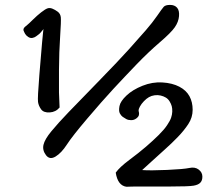

<svg xmlns="http://www.w3.org/2000/svg" viewBox="-20 -749 824 763"><path d="M655.8 -729.5Q673.8 -729.5 683.6 -718.5Q693.4 -707.5 691.4 -684.8Q689.5 -662.1 674.6 -640.6Q659.7 -619.1 615 -580.8Q570.3 -542.5 522.9 -493.4Q475.6 -444.3 430.4 -395.5Q385.3 -346.7 326.2 -277.1Q267.1 -207.5 245.6 -174.3Q224.1 -141.1 200.9 -127Q177.7 -112.8 162.8 -132.3Q147.9 -151.9 152.8 -173.6Q157.7 -195.3 184.3 -227.5Q210.9 -259.8 252.4 -303Q293.9 -346.2 373 -427.2Q452.1 -508.3 492.2 -553Q532.2 -597.7 559.1 -628.4Q585.9 -659.2 604.7 -686.5Q623.5 -713.9 630.4 -721.7Q637.2 -729.5 655.8 -729.5ZM216.8 -321.8Q201.7 -303.7 177.5 -302.2Q153.3 -300.8 143.3 -314.7Q133.3 -328.6 131.1 -343.8Q128.9 -358.9 136.5 -452.4Q144 -545.9 147.2 -579.6Q150.4 -613.3 151.6 -624.8Q152.8 -636.2 154.1 -636.2Q155.3 -636.2 150.6 -630.6Q146 -625 141.4 -619.6Q136.7 -614.3 132.8 -611.6Q128.9 -608.9 123.3 -604.5Q117.7 -600.1 109.1 -598.4Q100.6 -596.7 92.3 -602.1Q84 -607.4 79.8 -614.5Q75.7 -621.6 73.2 -628.9Q73.2 -630.4 73.2 -631.3Q73.2 -638.7 84.5 -646.5Q95.7 -655.8 111.3 -671.4Q127 -687 143.6 -700Q160.2 -712.9 168.9 -715.8Q177.7 -718.8 188.2 -714.6Q198.7 -710.4 209.5 -702.4Q220.2 -694.3 221.7 -679.9Q223.1 -665.5 219 -604.2Q214.8 -543 214.4 -472.2Q213.9 -401.4 214.4 -381.6Q214.8 -361.8 216.8 -321.8ZM544.9 -73.2Q577.1 -70.8 643.6 -73.7Q710 -76.7 732.4 -81.5Q754.9 -86.4 769.5 -75.2Q784.2 -64 784.2 -47.4V-46.4Q784.2 -31.7 776.4 -23.4Q768.6 -14.6 749.5 -11.2Q730.5 -7.8 654.8 -7.8Q579.1 -7.8 539.1 -7.8Q499 -7.8 482.4 -6.8Q447.8 -11.7 439.9 -63Q455.6 -85 493.7 -113.3Q531.7 -141.6 560.1 -166Q588.4 -190.4 610.4 -212.2Q632.3 -233.9 644 -251.5Q655.8 -269 659.9 -281Q664.1 -293 664.6 -305.4Q665 -317.9 662.4 -327.4Q659.7 -336.9 653.8 -346.4Q647.9 -356 638.9 -361.3Q629.9 -366.7 618.4 -369.4Q606.9 -372.1 594.5 -370.4Q582 -368.7 572 -363Q562 -357.4 551.8 -346.7Q541.5 -335.9 536.1 -325.7Q530.8 -315.4 530.8 -311.3Q530.8 -307.1 532 -303Q533.2 -298.8 532 -292Q530.8 -285.2 521.7 -278.3Q512.7 -271.5 501.2 -271.5Q489.7 -271.5 481.7 -275.9Q473.6 -280.3 467.3 -284.9Q460.9 -289.6 456.1 -298.8Q451.2 -308.1 454.8 -327.4Q458.5 -346.7 482.9 -369.6Q507.3 -392.6 546.4 -408.2Q585.4 -423.8 625.2 -421.4Q665 -418.9 692.6 -404.5Q720.2 -390.1 732.9 -366.7Q745.6 -343.3 745.6 -312.7Q745.6 -282.2 728.3 -255.9Q710.9 -229.5 686 -203.9Q661.1 -178.2 635.5 -155.5Q609.9 -132.8 581.3 -106.4Q552.7 -80.1 544.9 -73.2Z"/></svg>

Font: Myanmar Kalay
Style: Regular
Weight: 400
Designer: Khon Soe Zaw Thu
Foundry: PaOh Unicode khonsoezawthu@gmail.com and @hotmail.com
Version: Version 1.20 December 6, 2016